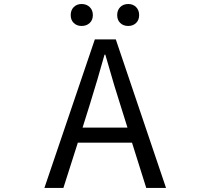

<svg xmlns="http://www.w3.org/2000/svg" viewBox="-20 -928 1040 948"><path d="M613.3 -799.8Q588.9 -799.8 573.7 -814.5Q558.6 -829.1 558.6 -853.5Q558.6 -877.9 573.7 -893.1Q588.9 -908.2 613.3 -908.2Q636.7 -908.2 651.9 -893.1Q667 -877.9 667 -853.5Q667 -829.1 651.9 -814.5Q636.7 -799.8 613.3 -799.8ZM382.8 -799.8Q359.4 -799.8 344.2 -814.5Q329.1 -829.1 329.1 -853.5Q329.1 -877.9 344.2 -893.1Q359.4 -908.2 382.8 -908.2Q407.2 -908.2 422.9 -893.1Q438.5 -877.9 438.5 -853.5Q438.5 -829.1 422.9 -814.5Q407.2 -799.8 382.8 -799.8ZM387.7 -297.9H609.4L574.2 -410.2Q550.8 -480.5 500 -658.2H496.1Q461.9 -535.2 422.9 -410.2ZM702.1 0 631.8 -223.6H364.3L293 0H199.2L448.2 -733.4H551.8L799.8 0Z"/></svg>

Font: Gen Shin Gothic Monospace Regular
Style: Regular
Weight: 400
Designer: [Source Han Sans]
Ryoko NISHIZUKA  (kana & ideographs); Paul D. Hunt (Latin, Greek & Cyrillic); Wenlong ZHANG  (bopomofo
Version: Version 1.002.20150607